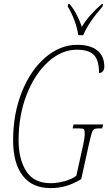

<svg xmlns="http://www.w3.org/2000/svg" viewBox="-20 -951 553 981"><path d="M47 -234Q47 -370 92 -482Q137 -594 212.5 -658Q288 -722 374 -722Q441 -722 477 -693.5Q513 -665 513 -610Q513 -596 505.5 -587Q498 -578 486 -578Q486 -643 460 -670Q434 -697 372 -697Q295 -697 226.5 -635.5Q158 -574 116.5 -468Q75 -362 75 -234Q75 -138 114 -76.5Q153 -15 239 -15Q273 -15 310.5 -25.5Q348 -36 370 -53L405 -211Q413 -249 413 -264Q413 -285 408.5 -290Q404 -295 384 -295H351L356 -315H507L502 -295H483Q467 -295 460 -290.5Q453 -286 448 -269Q443 -252 433 -208L395 -36Q356 -12 318.5 -1Q281 10 238 10Q144 10 95.5 -54Q47 -118 47 -234ZM326 -918 329 -931H335Q355 -908 372 -875Q389 -842 398 -814Q436 -876 501 -931H507L504 -918Q431 -834 405 -771H380Q375 -807 360.5 -846Q346 -885 326 -918Z"/></svg>

Font: Noto Serif CondThin
Style: Italic
Weight: 250
Width: 3
Italic angle: -12°
Designer: Monotype Design Team
Foundry: Monotype Imaging Inc.
Version: Version 1.001